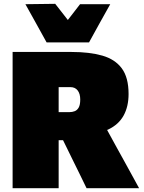

<svg xmlns="http://www.w3.org/2000/svg" viewBox="-20 -985 755 1005"><path d="M46 0Q46 -55.5 46 -108.2Q46 -161 46 -229V-474Q46 -545.5 46 -600.5Q46 -655.5 46 -713Q82 -713 134.2 -713Q186.5 -713 244.2 -713Q302 -713 355 -713Q448.5 -713 515.2 -694Q582 -675 617.5 -627.2Q653 -579.5 653 -493Q653 -427.5 627 -380.2Q601 -333 547.2 -307.5Q493.5 -282 411 -282L512 -357L592 -211Q610.5 -177.5 631.8 -139Q653 -100.5 673 -64Q693 -27.5 708 0H433Q414.5 -38.5 397.5 -73Q380.5 -107.5 364 -141L266 -341L410 -251H242V-398H343Q358 -398 371 -403Q384 -408 392 -422.2Q400 -436.5 400 -464Q400 -479.5 396.5 -491.5Q393 -503.5 386.2 -512Q379.5 -520.5 370 -524.8Q360.5 -529 348 -529H110L287 -673Q287 -615.5 287 -560.5Q287 -505.5 287 -434V-229Q287 -161 287 -108.2Q287 -55.5 287 0ZM224 -763Q196 -814 168 -864.2Q140 -914.5 113 -963L269 -965Q291.5 -936 314.8 -906.5Q338 -877 361 -847H309Q332 -876.5 354.8 -905.8Q377.5 -935 399 -963H557Q529.5 -914.5 501.8 -864.2Q474 -814 446 -763Z"/></svg>

Font: Commissioner Thin Black
Style: Regular
Weight: 900
Version: Version 1.000